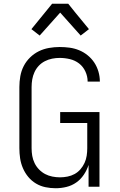

<svg xmlns="http://www.w3.org/2000/svg" viewBox="-20 -993 640 1021"><path d="M276 8Q249 8 222 2.5Q195 -3 171.5 -17Q148 -31 130.5 -52Q113 -73 102 -98.5Q91 -124 87 -151Q83 -178 83 -205V-530Q83 -559 88 -587.5Q93 -616 106 -641.5Q119 -667 140 -687.5Q161 -708 186.5 -720.5Q212 -733 240.5 -738Q269 -743 297 -743Q324 -743 350 -739.5Q376 -736 400.5 -726Q425 -716 446 -699Q467 -682 481.5 -660Q496 -638 503.5 -612Q511 -586 511 -560V-559H446V-560Q446 -587 434 -613Q422 -639 400.5 -655.5Q379 -672 352 -678.5Q325 -685 297 -685Q277 -685 257 -681Q237 -677 218.5 -667.5Q200 -658 186 -643Q172 -628 163.5 -609.5Q155 -591 151.5 -571Q148 -551 148 -530V-205Q148 -184 151.5 -164Q155 -144 164 -125.5Q173 -107 187.5 -92Q202 -77 220 -67.5Q238 -58 258.5 -54Q279 -50 299 -50Q319 -50 339 -54Q359 -58 376.5 -67.5Q394 -77 407.5 -92.5Q421 -108 429.5 -126.5Q438 -145 441 -165Q444 -185 444 -205V-339H300V-397H509V0H451V-116Q442 -88 425.5 -63.5Q409 -39 385.5 -22.5Q362 -6 333.5 1Q305 8 276 8ZM191 -804 147 -838 257 -973H343L379 -928L453 -838L409 -804L300 -926Z"/></svg>

Font: Iosevka Aile Light
Style: Regular
Weight: 300
Designer: Belleve Invis
Foundry: Belleve Invis
Version: Version 27.3.5; ttfautohint (v1.8.4)